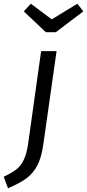

<svg xmlns="http://www.w3.org/2000/svg" viewBox="-87 -801 468 1032"><path d="M-67 149Q-25 129 -1 111Q23 93 39.5 60.5Q56 28 64 -27L134 -526H217L146 -26Q136 46 113.5 88.5Q91 131 55 157.5Q19 184 -44 211ZM361 -740 213 -628H159L41 -740L79 -781L191 -697L329 -781Z"/></svg>

Font: Fira Sans Book
Style: Italic
Weight: 350
Italic angle: -8°
Designer: bBox Type GmbH & Carrois Corporate GbR & Edenspiekermann AG
Foundry: bBox Type GmbH & Carrois Corporate GbR & Edenspiekermann AG
Version: Version 4.301